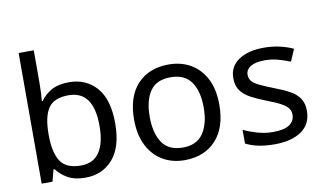

<svg xmlns="http://www.w3.org/2000/svg" viewBox="-77 -925 1853 1100"><g transform="rotate(-10 849.5 -375.0)"><path d="M173 -575Q173 -541 171.5 -511.5Q170 -482 168 -465H173Q196 -499 236 -522Q276 -545 339 -545Q439 -545 499.5 -475.5Q560 -406 560 -268Q560 -130 499 -60Q438 10 339 10Q276 10 236 -13Q196 -36 173 -68H166L148 0H85V-760H173ZM324 -472Q239 -472 206 -423Q173 -374 173 -271V-267Q173 -168 205.5 -115.5Q238 -63 326 -63Q398 -63 433.5 -116Q469 -169 469 -269Q469 -472 324 -472Z M1166 -269Q1166 -136 1098.5 -63Q1031 10 916 10Q845 10 789.5 -22.5Q734 -55 702 -117.5Q670 -180 670 -269Q670 -402 737 -474Q804 -546 919 -546Q992 -546 1047.5 -513.5Q1103 -481 1134.5 -419.5Q1166 -358 1166 -269ZM761 -269Q761 -174 798.5 -118.5Q836 -63 918 -63Q999 -63 1037 -118.5Q1075 -174 1075 -269Q1075 -364 1037 -418Q999 -472 917 -472Q835 -472 798 -418Q761 -364 761 -269Z M1654 -148Q1654 -70 1596 -30Q1538 10 1440 10Q1384 10 1343.5 1Q1303 -8 1272 -24V-104Q1304 -88 1349.5 -74.5Q1395 -61 1442 -61Q1509 -61 1539 -82.5Q1569 -104 1569 -140Q1569 -160 1558 -176Q1547 -192 1518.5 -208Q1490 -224 1437 -244Q1385 -264 1348 -284Q1311 -304 1291 -332Q1271 -360 1271 -404Q1271 -472 1326.5 -509Q1382 -546 1472 -546Q1521 -546 1563.5 -536.5Q1606 -527 1643 -510L1613 -440Q1579 -454 1542 -464Q1505 -474 1466 -474Q1412 -474 1383.5 -456.5Q1355 -439 1355 -409Q1355 -387 1368 -371.5Q1381 -356 1411.5 -341.5Q1442 -327 1493 -307Q1544 -288 1580 -268Q1616 -248 1635 -219.5Q1654 -191 1654 -148Z"/></g></svg>

Font: Noto Sans Grantha
Style: Regular
Weight: 400
Designer: Monotype Design Team
Foundry: Monotype Imaging Inc.
Version: Version 2.003; ttfautohint (v1.8.4.7-5d5b)